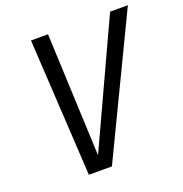

<svg xmlns="http://www.w3.org/2000/svg" viewBox="-133 -855 928 975"><g transform="rotate(-20 331.5 -367.0)"><path d="M182.5 4 139.5 -737.5H231.5L260.5 -62.5H255L567 -737.5H663L307 4Z"/></g></svg>

Font: Epilogue
Style: Italic
Weight: 400
Italic angle: -12°
Designer: Tyler Finck
Foundry: Etcetera Type Co
Version: Version 2.112